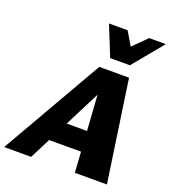

<svg xmlns="http://www.w3.org/2000/svg" viewBox="-193 -1049 1051 1171"><g transform="rotate(20 332.0 -463.5)"><path d="M428 0 391 -556H426L144 0H-31L347 -658H540L636 0ZM111 -134 188 -265H489L525 -134ZM391 -731 453 -808 573 -927H681L519 -731ZM391 -731 312 -927H433L503 -809L519 -731Z"/></g></svg>

Font: Ysabeau Office Black
Style: Italic
Weight: 900
Italic angle: -12°
Designer: Christian Thalmann (Catharsis Fonts)
Version: Version 2.001;gftools[0.9.30]; featfreeze: tnum,lnum,ss02